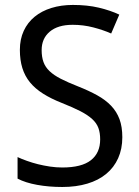

<svg xmlns="http://www.w3.org/2000/svg" viewBox="-20 -744 559 774"><path d="M473.1 -190.9Q473.1 -143.6 456.3 -106.2Q439.5 -68.8 408.2 -43Q377 -17.1 332 -3.7Q287.1 9.8 231 9.8Q176.8 9.8 129.6 1.2Q82.5 -7.3 50.8 -23.9V-110.8Q67.4 -103 88.6 -95.5Q109.9 -87.9 133.3 -82Q156.7 -76.2 181.6 -72.5Q206.5 -68.8 231 -68.8Q309.1 -68.8 346.4 -98.1Q383.8 -127.4 383.8 -182.1Q383.8 -208.5 376.7 -228Q369.6 -247.6 351.8 -263.9Q334 -280.3 304.2 -295.7Q274.4 -311 229 -329.1Q185.5 -346.2 153.6 -366.5Q121.6 -386.7 100.8 -412.1Q80.1 -437.5 70.1 -469.7Q60.1 -502 60.1 -543Q60.1 -585.9 75.7 -619.6Q91.3 -653.3 119.6 -676.5Q147.9 -699.7 187.3 -711.9Q226.6 -724.1 273.9 -724.1Q332 -724.1 378.4 -713.1Q424.8 -702.1 460.9 -685.1L428.2 -608.9Q396.5 -623 356.2 -633.5Q315.9 -644 272.9 -644Q213.4 -644 180.7 -616.5Q147.9 -588.9 147.9 -542Q147.9 -514.2 155.3 -493.9Q162.6 -473.6 179.7 -457.3Q196.8 -440.9 224.9 -426.5Q252.9 -412.1 293.9 -396Q338.4 -378.4 371.8 -359.9Q405.3 -341.3 427.7 -317.9Q450.2 -294.4 461.7 -263.7Q473.1 -232.9 473.1 -190.9Z"/></svg>

Font: WenQuanYi Micro Hei
Style: Regular
Weight: 400
Foundry: Ascender Corporation
Version: Version 0.2.0-beta